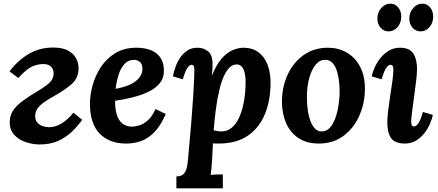

<svg xmlns="http://www.w3.org/2000/svg" viewBox="-20 -771 2387 1046"><path d="M196 16Q159 16 121 3.5Q83 -9 58 -36Q33 -63 33 -105Q33 -139 49.5 -166Q66 -193 102 -220Q138 -247 194 -280Q229 -301 250 -320.5Q271 -340 272 -369Q273 -392 259 -407Q245 -422 217 -422Q191 -422 167.5 -413.5Q144 -405 123 -388Q102 -371 80 -346L32 -382Q76 -441 135.5 -476.5Q195 -512 269 -512Q321 -512 351 -495.5Q381 -479 394.5 -453Q408 -427 408 -399Q408 -347 371.5 -314Q335 -281 270 -245Q221 -218 197.5 -195.5Q174 -173 172 -146Q170 -120 182 -105Q194 -90 212 -84Q230 -78 247 -78Q315 -78 380 -157L428 -118Q403 -84 371.5 -53.5Q340 -23 297 -3.5Q254 16 196 16Z M723 -511Q767 -511 801 -498Q835 -485 854 -457Q873 -429 873 -385Q873 -344 848.5 -315.5Q824 -287 784.5 -269Q745 -251 698 -239.5Q651 -228 607 -222Q607 -165 620.5 -134.5Q634 -104 655 -92.5Q676 -81 697 -81Q714 -81 737.5 -87.5Q761 -94 785 -115Q809 -136 827 -177L883 -150Q855 -85 820 -50Q785 -15 747 -2Q709 11 670 11Q578 12 524 -42Q470 -96 470 -207Q470 -255 485 -308Q500 -361 530.5 -407Q561 -453 609 -482Q657 -511 723 -511ZM712 -445Q678 -445 657 -421Q636 -397 625 -360.5Q614 -324 610 -287Q664 -297 696 -314Q728 -331 742.5 -353Q757 -375 756 -399Q755 -424 741 -434.5Q727 -445 712 -445Z M941 255V190Q966 190 978.5 178.5Q991 167 996.5 146.5Q1002 126 1004 100Q1015 -17 1022 -102.5Q1029 -188 1032.5 -246Q1036 -304 1037.5 -338.5Q1039 -373 1039 -389Q1039 -407 1034.5 -412.5Q1030 -418 1024 -418Q1013 -418 1001 -401Q989 -384 976 -339L922 -355Q926 -376 935 -403Q944 -430 960 -454.5Q976 -479 999.5 -495Q1023 -511 1056 -511Q1088 -511 1113 -492Q1138 -473 1138 -420Q1138 -401 1137 -389Q1136 -377 1134 -360H1135Q1159 -420 1188.5 -453Q1218 -486 1249 -498.5Q1280 -511 1306 -511Q1354 -511 1387 -487Q1420 -463 1437 -420Q1454 -377 1454 -320Q1454 -225 1423.5 -150Q1393 -75 1330.5 -32Q1268 11 1172 11Q1167 11 1157.5 11Q1148 11 1140 10Q1138 58 1136 90.5Q1134 123 1132 144.5Q1130 166 1128 182Q1144 180 1164 179.5Q1184 179 1194 179V255ZM1184 -55Q1218 -55 1241.5 -74.5Q1265 -94 1280 -125Q1295 -156 1303.5 -192Q1312 -228 1315 -261.5Q1318 -295 1318 -319Q1318 -356 1312 -378Q1306 -400 1295 -410Q1284 -420 1269 -420Q1249 -420 1231.5 -404Q1214 -388 1199.5 -356Q1185 -324 1174 -277Q1163 -230 1155 -168Q1152 -143 1149 -116.5Q1146 -90 1144 -61Q1155 -58 1166.5 -56.5Q1178 -55 1184 -55Z M1767 -511Q1823 -511 1868.5 -485Q1914 -459 1941 -409Q1968 -359 1968 -288Q1968 -209 1937.5 -140.5Q1907 -72 1851 -30.5Q1795 11 1717 11Q1650 11 1605 -19.5Q1560 -50 1538 -102Q1516 -154 1516 -216Q1516 -296 1546.5 -363Q1577 -430 1633.5 -470.5Q1690 -511 1767 -511ZM1752 -445Q1722 -446 1699.5 -418.5Q1677 -391 1664.5 -345Q1652 -299 1652 -244Q1652 -214 1655.5 -181Q1659 -148 1668.5 -119.5Q1678 -91 1693.5 -73Q1709 -55 1733 -55Q1759 -55 1777 -75Q1795 -95 1806.5 -126.5Q1818 -158 1823.5 -193Q1829 -228 1830 -259Q1831 -286 1828 -318Q1825 -350 1817 -379Q1809 -408 1793 -426.5Q1777 -445 1752 -445Z M2159 -511Q2211 -511 2231.5 -479.5Q2252 -448 2252 -395Q2252 -371 2247 -330Q2242 -289 2236 -244Q2230 -199 2225 -162Q2220 -125 2220 -108Q2220 -92 2225 -87Q2230 -82 2235 -82Q2247 -82 2259 -99Q2271 -116 2284 -161L2338 -145Q2334 -124 2322.5 -97Q2311 -70 2292 -45.5Q2273 -21 2246.5 -5Q2220 11 2186 11Q2131 11 2110.5 -19Q2090 -49 2090 -102Q2090 -131 2095 -171Q2100 -211 2106.5 -253Q2113 -295 2118 -331.5Q2123 -368 2123 -392Q2123 -409 2118 -413.5Q2113 -418 2107 -418Q2096 -418 2084 -401Q2072 -384 2059 -339L2005 -355Q2009 -376 2021 -403Q2033 -430 2052.5 -454.5Q2072 -479 2098.5 -495Q2125 -511 2159 -511ZM2271 -600Q2245 -600 2227.5 -620Q2210 -640 2210 -670Q2210 -703 2231 -727Q2252 -751 2280 -751Q2307 -751 2323.5 -730.5Q2340 -710 2340 -681Q2340 -647 2320 -623.5Q2300 -600 2271 -600ZM2097 -600Q2071 -600 2053.5 -620Q2036 -640 2036 -670Q2036 -703 2057 -727Q2078 -751 2106 -751Q2133 -751 2149.5 -730.5Q2166 -710 2166 -681Q2166 -647 2146 -623.5Q2126 -600 2097 -600Z"/></svg>

Font: Lora Italic
Style: Italic
Weight: 400
Italic angle: -3°
Designer: Olga Karpushina, Alexei Vanyashin (Cyrillic)
Foundry: Cyreal
Version: Version 2.210; ttfautohint (v1.8.1.43-b0c9)